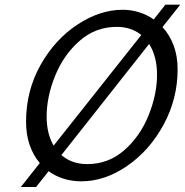

<svg xmlns="http://www.w3.org/2000/svg" viewBox="-20 -749 777 806"><path d="M639.2 -435.5Q639.2 -512.2 606 -564.5L237.8 -98.1Q281.2 -60.1 346.2 -60.1Q435.5 -60.1 502.2 -118.9Q568.8 -177.7 604 -265.4Q639.2 -353 639.2 -435.5ZM321.3 12.2Q283.2 12.2 248 1.5Q212.9 -9.3 184.1 -30.3L131.3 36.1H67.4L147 -64.5Q119.6 -96.7 104.5 -140.4Q89.4 -184.1 89.4 -237.8Q89.4 -368.2 150.1 -476.1Q210.9 -584 305.4 -646Q399.9 -708 494.6 -708Q529.8 -708 563.2 -697.8Q596.7 -687.5 625.5 -667.5L674.3 -729.5H736.8L662.1 -635.3Q692.4 -602.5 709 -557.9Q725.6 -513.2 725.6 -458Q725.6 -334 666.7 -225.6Q607.9 -117.2 513.9 -52.5Q419.9 12.2 321.3 12.2ZM205.1 -137.7 573.2 -602.1Q530.8 -636.2 470.2 -636.2Q380.9 -636.2 314 -577.4Q247.1 -518.6 211.4 -430.7Q175.8 -342.8 175.8 -259.8Q175.8 -188 205.1 -137.7Z"/></svg>

Font: Lesson One Light
Style: Italic
Weight: 300
Italic angle: -14°
Designer: But Ko, Victor Gaultney, Annie Olsen, Julie Remington, Don Collingsworth, Eric Hays, Becca Hirsbrunner
Version: Version 1.100